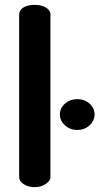

<svg xmlns="http://www.w3.org/2000/svg" viewBox="-20 -772 410 792"><path d="M188 -712V-41Q188 -26 168.5 -13Q149 0 123 0Q96 0 77.5 -12.5Q59 -25 59 -41V-712Q59 -730 76.5 -741Q94 -752 123 -752Q150 -752 169 -741Q188 -730 188 -712ZM370 -300Q370 -274 349.5 -255Q329 -236 299 -236Q269 -236 248 -255Q227 -274 227 -300Q227 -326 248 -344.5Q269 -363 299 -363Q329 -363 349.5 -344.5Q370 -326 370 -300Z"/></svg>

Font: Dosis
Style: Regular
Weight: 400
Designer: Edgar Tolentino, Pablo Impallari, Igino Marini
Foundry: Edgar Tolentino, Pablo Impallari, Igino Marini
Version: Version 1.007;Glyphs 3.1.1 (3134)